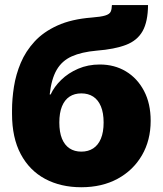

<svg xmlns="http://www.w3.org/2000/svg" viewBox="-20 -748 661 779"><path d="M309.6 11.7Q226.6 11.7 163.1 -22.2Q99.6 -56.2 64.2 -122.6Q28.8 -189 28.8 -286.1V-300.8Q28.8 -346.7 36.6 -396.2Q44.4 -445.8 64.2 -492.9Q84 -540 120.1 -579.3Q156.2 -618.7 213.1 -644.5Q270 -670.4 352.1 -676.8Q389.6 -679.7 407 -685.1Q424.3 -690.4 429 -700.4Q433.6 -710.4 434.1 -727.5H580.6Q580.1 -660.2 558.6 -621.8Q537.1 -583.5 491.2 -565.9Q445.3 -548.3 372.1 -542.5Q311 -537.1 271.2 -519.3Q231.4 -501.5 210 -464.6Q188.5 -427.7 181.6 -364.7H185.5Q199.7 -396 228.3 -423.8Q256.8 -451.7 296.9 -469Q336.9 -486.3 384.8 -486.3Q444.3 -486.3 490.7 -458.5Q537.1 -430.7 564.2 -379.4Q591.3 -328.1 591.3 -257.8Q591.3 -178.7 555.9 -117.9Q520.5 -57.1 457.3 -22.7Q394 11.7 309.6 11.7ZM310.1 -132.8Q337.9 -132.8 358.2 -146Q378.4 -159.2 389.4 -185.5Q400.4 -211.9 400.4 -251Q400.4 -290 389.4 -316.4Q378.4 -342.8 358.2 -356Q337.9 -369.1 310.1 -369.1Q282.2 -369.1 262.2 -356Q242.2 -342.8 231.4 -316.4Q220.7 -290 220.7 -251Q220.7 -211.9 231.4 -185.5Q242.2 -159.2 262.2 -146Q282.2 -132.8 310.1 -132.8Z"/></svg>

Font: Inter 17pt Black
Style: Regular
Weight: 900
Version: Version 4.001;git-66647c0bb